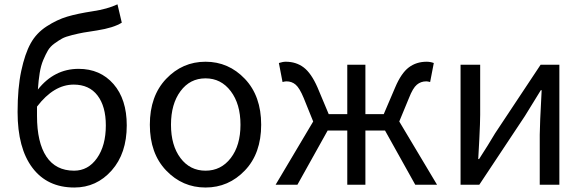

<svg xmlns="http://www.w3.org/2000/svg" viewBox="-20 -836 2644 869"><path d="M315.4 -63.5Q378.9 -63.5 418.9 -120.1Q459 -176.8 459 -268.6Q459 -354.5 421.4 -403.8Q383.8 -453.1 313.5 -453.1Q223.6 -453.1 147.5 -353.5V-311.5Q147.5 -191.4 189.9 -127.4Q232.4 -63.5 315.4 -63.5ZM511.7 -816.4 531.2 -733.4Q494.1 -710 418.9 -698.2Q378.9 -692.4 357.4 -688.5Q335.9 -684.6 306.2 -677.2Q276.4 -669.9 261.2 -661.6Q246.1 -653.3 226.6 -639.2Q207 -625 196.8 -607.4Q186.5 -589.8 175.8 -564.5Q165 -539.1 159.7 -505.9Q154.3 -472.7 151.4 -430.7Q225.6 -524.4 335.9 -524.4Q433.6 -524.4 493.7 -455.6Q553.7 -386.7 553.7 -268.6Q553.7 -141.6 485.4 -64.5Q417 12.7 316.4 12.7Q194.3 12.7 127 -76.2Q59.6 -165 59.6 -329.1Q59.6 -437.5 76.2 -515.1Q92.8 -592.8 118.7 -639.6Q144.5 -686.5 191.4 -716.8Q238.3 -747.1 284.2 -760.7Q330.1 -774.4 400.4 -785.2Q465.8 -794.9 511.7 -816.4Z M1088.4 -64.5Q1014.6 12.7 910.2 12.7Q805.7 12.7 731.9 -64.5Q658.2 -141.6 658.2 -271.5Q658.2 -401.4 731.9 -479Q805.7 -556.6 910.2 -556.6Q1014.6 -556.6 1088.4 -479Q1162.1 -401.4 1162.1 -271.5Q1162.1 -141.6 1088.4 -64.5ZM796.9 -120.6Q839.8 -63.5 910.2 -63.5Q980.5 -63.5 1024.4 -120.6Q1068.4 -177.7 1068.4 -271.5Q1068.4 -365.2 1024.4 -423.3Q980.5 -481.4 910.2 -481.4Q839.8 -481.4 796.9 -423.3Q753.9 -365.2 753.9 -271.5Q753.9 -177.7 796.9 -120.6Z M1787.1 -286.1 1958 0H1859.4L1722.7 -245.1H1633.8V0H1551.8V-245.1H1462.9L1326.2 0H1227.5L1397.5 -286.1L1354.5 -392.6Q1335.9 -437.5 1318.4 -452.6Q1300.8 -467.8 1276.4 -467.8Q1269.5 -467.8 1258.8 -464.8L1242.2 -550.8Q1259.8 -556.6 1273.4 -556.6Q1320.3 -556.6 1354.5 -530.8Q1388.7 -504.9 1417 -440.4L1467.8 -319.3H1551.8V-543H1633.8V-319.3H1716.8L1768.6 -440.4Q1795.9 -504.9 1830.1 -530.8Q1864.3 -556.6 1911.1 -556.6Q1927.7 -556.6 1943.4 -550.8L1926.8 -464.8Q1916 -467.8 1909.2 -467.8Q1884.8 -467.8 1866.7 -452.6Q1848.6 -437.5 1831.1 -392.6Z M2064.5 0V-543H2153.3V-316.4Q2153.3 -283.2 2149.4 -205.6Q2145.5 -127.9 2144.5 -116.2H2148.4Q2191.4 -182.6 2220.7 -232.4L2426.8 -543H2511.7V0H2422.9V-226.6Q2422.9 -267.6 2431.6 -427.7H2427.7Q2376 -344.7 2355.5 -310.5L2149.4 0Z"/></svg>

Font: Nasu
Style: Regular
Weight: 400
Designer: Ryoko NISHIZUKA (kana &amp; ideographs); Paul D. Hunt (Latin, Greek &amp; Cyrillic); Wenlong ZHANG (bopomofo); Sandoll C
Version: Version 2014.1215